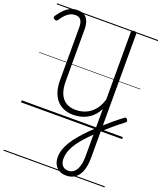

<svg xmlns="http://www.w3.org/2000/svg" viewBox="-253 -1156 1522 1815"><g transform="rotate(20 508.5 -248.5)"><path d="M636 505Q594 505 564.5 488Q535 471 519 439.5Q503 408 503 366Q503 329 515.5 290.5Q528 252 553 211.5Q578 171 613.5 128.5Q649 86 694 41Q742 -6 788 -47.5Q834 -89 878.5 -126Q923 -163 967 -196Q977 -203 984 -201.5Q991 -200 998 -189Q1004 -179 1002.5 -172Q1001 -165 992 -158Q938 -117 889 -75.5Q840 -34 795.5 7Q751 48 709 92Q674 128 646 162.5Q618 197 598.5 231Q579 265 569 298Q559 331 559 363Q559 407 580 431Q601 455 640 455Q675 455 699 433Q723 411 735.5 369Q748 327 748 267V-205Q731 -170 706.5 -142.5Q682 -115 650.5 -96Q619 -77 582 -67Q545 -57 503 -57Q450 -57 407.5 -74.5Q365 -92 335.5 -126Q306 -160 290.5 -209.5Q275 -259 275 -324V-856Q275 -902 258 -926.5Q241 -951 203 -951Q176 -951 152 -940Q128 -929 106.5 -907Q85 -885 63 -851Q56 -842 47.5 -840Q39 -838 28 -846Q17 -853 16 -861.5Q15 -870 22 -879Q48 -917 75.5 -944.5Q103 -972 135 -987Q167 -1002 206 -1002Q270 -1002 299.5 -963.5Q329 -925 329 -856V-330Q329 -257 350 -207.5Q371 -158 411 -133.5Q451 -109 508 -109Q552 -109 590.5 -122Q629 -135 660 -160Q691 -185 713 -220.5Q735 -256 748 -301V-980Q748 -990 754.5 -994.5Q761 -999 775 -999Q790 -999 796 -994.5Q802 -990 802 -980V261Q802 321 791.5 366.5Q781 412 759.5 443Q738 474 707 489.5Q676 505 636 505ZM0 476H1017V486H0ZM0 -20H1017V0H0ZM0 -505H1017V-500H0ZM0 -996H1017V-986H0Z"/></g></svg>

Font: Playwrite PL Guides
Style: Regular
Weight: 400
Designer: Veronika Burian, José Scaglione
Foundry: TypeTogether
Version: Version 1.003